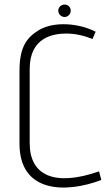

<svg xmlns="http://www.w3.org/2000/svg" viewBox="-20 -817 474 847"><path d="M111 -513C111 -654 217 -669 273 -669C313 -669 354 -659 388 -645L402 -677C326 -716 218 -723 153 -685C100 -653 66 -613 66 -504V-183C66 34 269 37 427 -23L417 -61C219 8 111 -44 111 -185ZM237 -770C237 -755 250 -742 265 -742C280 -742 292 -755 292 -770C292 -785 280 -797 265 -797C250 -797 237 -785 237 -770Z"/></svg>

Font: Advent Pro
Style: Light
Weight: 300
Designer: Andreas Kalpakidis
Foundry: Andreas Kalpakidis
Version: Version 2.002 2007